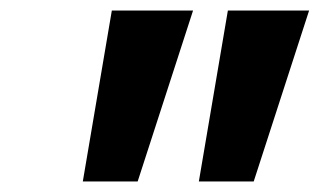

<svg xmlns="http://www.w3.org/2000/svg" viewBox="-20 -860 606 364"><path d="M566 -840 461 -516H357L412 -840ZM346 -840 241 -516H137L192 -840Z"/></svg>

Font: TypoPRO Sinkin Sans
Style: 700 Bold Italic
Weight: 700
Italic angle: -112°
Designer: Keith Bates
Foundry: K-Type
Version: Sinkin Sans (version 1.0)  by Keith Bates   •   © 2014   www